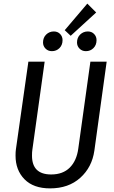

<svg xmlns="http://www.w3.org/2000/svg" viewBox="-20 -1030 628 1062"><path d="M502 -197Q489 -105 424 -46.5Q359 12 257 12Q165 12 115.5 -38.5Q66 -89 66 -169Q66 -192 68 -204L137 -689H227L159 -202Q157 -190 157 -169Q157 -65 263 -65Q328 -65 366 -103Q404 -141 413 -208L480 -689H570ZM512 -961 371 -832 338 -863 463 -1010ZM218 -795Q218 -822 235.5 -839Q253 -856 278 -856Q299 -856 312.5 -842Q326 -828 326 -808Q326 -781 309 -764Q292 -747 267 -747Q246 -747 232 -761Q218 -775 218 -795ZM406 -795Q406 -822 423.5 -839Q441 -856 466 -856Q487 -856 500.5 -842Q514 -828 514 -808Q514 -781 497 -764Q480 -747 455 -747Q434 -747 420 -761Q406 -775 406 -795Z"/></svg>

Font: Fira Sans Condensed
Style: Italic
Weight: 400
Width: 3
Italic angle: -8°
Designer: bBox Type GmbH & Carrois Corporate GbR & Edenspiekermann AG
Foundry: bBox Type GmbH & Carrois Corporate GbR & Edenspiekermann AG
Version: Version 4.301